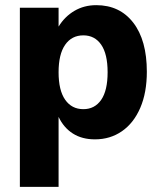

<svg xmlns="http://www.w3.org/2000/svg" viewBox="-20 -530 619 744"><path d="M549 -252Q549 -171 523.5 -112Q498 -53 452.5 -21.5Q407 10 348 10Q298 10 262.5 -12.5Q227 -35 207 -77V194H57V-500H207V-427Q231 -466 268.5 -488Q306 -510 353 -510Q444 -510 496.5 -442Q549 -374 549 -252ZM397 -250Q397 -321 372 -357Q347 -393 303 -393Q258 -393 232.5 -356.5Q207 -320 207 -250Q207 -180 232.5 -143.5Q258 -107 303 -107Q347 -107 372 -143Q397 -179 397 -250Z"/></svg>

Font: CBA Beacon Sans Extra Bold
Style: Regular
Weight: 800
Designer: Wei Huang
Foundry: Wei Huang
Version: Version 1.002